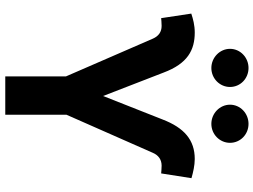

<svg xmlns="http://www.w3.org/2000/svg" viewBox="-140 -846 986 747"><g transform="rotate(90 353.5 -473.0)"><path d="M277.7 0H426.8V-237.9L575.3 -574.6C583.8 -594.5 600.1 -608.3 625 -608.3C634.2 -608.3 651.6 -606.9 655.2 -606.5L673.7 -724.4C651.6 -730.8 624.3 -737.2 599.1 -737.2C525.2 -737.2 477.6 -696.4 445 -611.2L354 -380.7L262.8 -616.1C228 -709.2 175.4 -737.2 107.2 -737.2C78.5 -737.2 54.7 -730.8 33.4 -723.7L51.1 -606.5C53.6 -606.9 71.7 -608.3 81.3 -608.3C105.1 -608.3 121.1 -596.2 130.7 -574.6L277.7 -236.2ZM170.5 -874.3C170.5 -834.9 204.2 -801.8 245 -801.8C286.2 -801.8 318.9 -834.9 318.9 -874.3C318.9 -914.4 286.2 -946.4 245 -946.4C204.2 -946.4 170.5 -914.4 170.5 -874.3ZM387.8 -874.3C387.8 -834.9 421.5 -801.8 462.4 -801.8C503.6 -801.8 536.2 -834.9 536.2 -874.3C536.2 -914.4 503.6 -946.4 462.4 -946.4C421.5 -946.4 387.8 -914.4 387.8 -874.3Z"/></g></svg>

Font: Magic Ui Pro
Style: Bold
Weight: 700
Designer: Stefan Endress, Andreas Faust
Version: Version 1.000;FEAKit 1.0